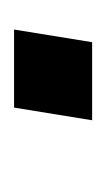

<svg xmlns="http://www.w3.org/2000/svg" viewBox="41 -192 151 273"><g transform="rotate(90 116.5 -55.5)"><path d="M22 0 40 -111H151L133 0Z"/></g></svg>

Font: Nunito Sans 12pt Medium
Style: Italic
Weight: 500
Italic angle: -9°
Designer: Vernon Adams
Foundry: Vernon Adams
Version: Version 3.101;gftools[0.9.27]